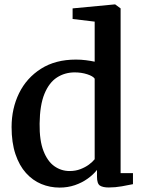

<svg xmlns="http://www.w3.org/2000/svg" viewBox="-20 -839 647 870"><path d="M250 11Q206.5 11 167.2 -5.2Q128 -21.5 97.8 -55Q67.5 -88.5 50 -140.5Q32.5 -192.5 32.5 -263.5Q32.5 -347.5 66.5 -416.8Q100.5 -486 165.8 -527.5Q231 -569 324 -569Q347.5 -569 369 -566.2Q390.5 -563.5 409 -559.5V-741L309 -753V-801L499 -819H502L526.5 -801V-54.5H582.5V-4.5Q562 0 532.2 5.2Q502.5 10.5 472.5 10.5Q446.5 10.5 433 2Q419.5 -6.5 419.5 -38.5V-69Q403 -48 377.2 -29.5Q351.5 -11 319.2 0Q287 11 250 11ZM295.5 -64Q322 -64 344.2 -72.5Q366.5 -81 383 -93.2Q399.5 -105.5 409 -117.5V-482.5Q401.5 -494 375.2 -502.5Q349 -511 318.5 -511Q274 -511 238.2 -488Q202.5 -465 181.5 -414Q160.5 -363 159.5 -279Q158.5 -202.5 177 -155Q195.5 -107.5 226.5 -85.8Q257.5 -64 295.5 -64Z"/></svg>

Font: Merriweather 20pt SemiBold
Style: Regular
Weight: 600
Version: Version 2.100